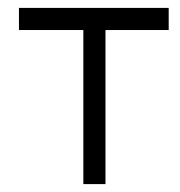

<svg xmlns="http://www.w3.org/2000/svg" viewBox="-20 -468 456 486"><path d="M407 -392H247V-2H191V-392H28V-448H407Z"/></svg>

Font: Fundamental  Brigade Scvhlank
Style: Regular
Weight: 100
Designer: Peter Wiegel, original typeface by Arno Drescher 1935
Foundry: Peter Wiegel
Version: Version 0.000 2012 initial release